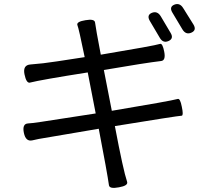

<svg xmlns="http://www.w3.org/2000/svg" viewBox="-20 -864 1040 941"><path d="M724 -801Q751 -812 768 -784L816 -703Q833 -675 806 -663Q779 -651 763 -679L714 -762Q698 -790 724 -801ZM834 -841Q861 -852 878 -824L928 -744Q945 -716 918 -704Q891 -692 874 -720L825 -802Q808 -830 834 -841ZM395 -584Q366 -726 359 -742Q355 -758 399 -765Q444 -773 446 -753Q449 -727 474 -596Q737 -640 765 -649Q777 -652 785 -610Q793 -568 770 -565Q693 -556 489 -521L528 -321Q815 -369 851 -379Q863 -383 871 -341Q880 -299 871 -297Q850 -296 543 -246Q584 -29 603 27Q609 46 563 54Q517 63 514 44Q506 -14 464 -233Q203 -189 170 -183L138 -176Q106 -169 97 -213Q88 -257 117 -259Q128 -259 183 -267Q238 -275 449 -308L410 -509Q181 -473 126 -459Q109 -456 100 -500Q91 -545 129 -548Q155 -550 192 -554Q229 -558 395 -584Z"/></svg>

Font: Swei Gothic CJK TC Regular
Style: Regular
Weight: 400
Version: Version 2.129